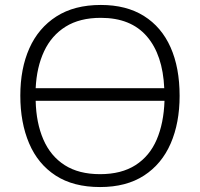

<svg xmlns="http://www.w3.org/2000/svg" viewBox="-20 -745 808 775"><path d="M705 -358Q705 -249 669 -166Q633 -83 561.5 -36.5Q490 10 384 10Q276 10 204.5 -36.5Q133 -83 97.5 -166.5Q62 -250 62 -359Q62 -468 98.5 -550Q135 -632 207.5 -678.5Q280 -725 387 -725Q490 -725 561 -680.5Q632 -636 668.5 -554Q705 -472 705 -358ZM387 -673Q302 -673 245 -637.5Q188 -602 158 -538Q128 -474 124 -389H643Q637 -524 572.5 -598.5Q508 -673 387 -673ZM384 -42Q470 -42 527 -78.5Q584 -115 612.5 -181.5Q641 -248 644 -338H124Q126 -249 155 -182Q184 -115 241 -78.5Q298 -42 384 -42Z"/></svg>

Font: RS Noto Sans Light
Style: Regular
Weight: 300
Designer: Monotype Design Team
Foundry: Monotype Imaging Inc.
Version: Version 3.10